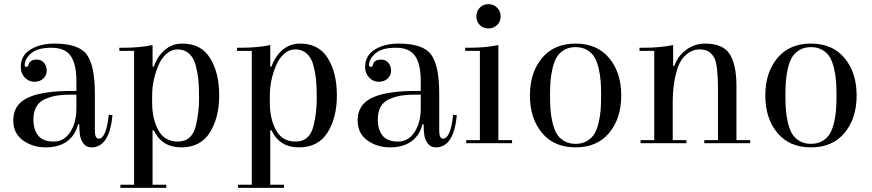

<svg xmlns="http://www.w3.org/2000/svg" viewBox="-20 -690 4200 925"><path d="M241 -480Q360 -480 398.5 -426.5Q437 -373 437 -240V-63Q437 -22 455 -22Q492 -22 504 -137L522 -135Q507 20 421 20Q396 20 382.5 2Q369 -16 365.5 -37.5Q362 -59 362 -91H356Q343 -38 303 -9Q263 20 200.5 20Q138 20 91 -13.5Q44 -47 44 -110Q44 -157 71 -188Q127 -252 325 -252Q336 -252 348 -252V-301Q348 -380 321 -420Q294 -460 227.5 -460Q161 -460 130 -433Q99 -406 99 -377Q99 -368 107.5 -368Q116 -368 117 -377Q123 -403 157 -403Q179 -403 192 -387.5Q205 -372 205 -349.5Q205 -327 188.5 -311.5Q172 -296 145.5 -296Q119 -296 99.5 -316.5Q80 -337 80 -367Q80 -423 127 -451.5Q174 -480 241 -480ZM348 -167V-234Q338 -234 316.5 -234Q295 -234 265.5 -231Q236 -228 205 -216Q141 -193 141 -114Q141 -66 164 -37Q187 -8 238 -8Q289 -8 318.5 -54Q348 -100 348 -167Z M715 200H781V215H560V200H626V-445H555V-460H576Q654 -460 715 -473V-369H721Q739 -420 774.5 -450Q810 -480 859 -480Q949 -480 992.5 -409.5Q1036 -339 1036 -231Q1036 -123 991 -51.5Q946 20 853 20Q760 20 721 -62H715ZM713 -231V-195Q713 -117 743 -62.5Q773 -8 837 -8Q906 -8 924 -86Q939 -149 939 -212Q939 -275 935.5 -308Q932 -341 922.5 -376.5Q913 -412 890.5 -432Q868 -452 836.5 -452Q805 -452 780.5 -429.5Q756 -407 742 -372Q713 -301 713 -231Z M1282 200H1348V215H1127V200H1193V-445H1122V-460H1143Q1221 -460 1282 -473V-369H1288Q1306 -420 1341.5 -450Q1377 -480 1426 -480Q1516 -480 1559.5 -409.5Q1603 -339 1603 -231Q1603 -123 1558 -51.5Q1513 20 1420 20Q1327 20 1288 -62H1282ZM1280 -231V-195Q1280 -117 1310 -62.5Q1340 -8 1404 -8Q1473 -8 1491 -86Q1506 -149 1506 -212Q1506 -275 1502.5 -308Q1499 -341 1489.5 -376.5Q1480 -412 1457.5 -432Q1435 -452 1403.5 -452Q1372 -452 1347.5 -429.5Q1323 -407 1309 -372Q1280 -301 1280 -231Z M1900 -480Q2019 -480 2057.5 -426.5Q2096 -373 2096 -240V-63Q2096 -22 2114 -22Q2151 -22 2163 -137L2181 -135Q2166 20 2080 20Q2055 20 2041.5 2Q2028 -16 2024.5 -37.5Q2021 -59 2021 -91H2015Q2002 -38 1962 -9Q1922 20 1859.5 20Q1797 20 1750 -13.5Q1703 -47 1703 -110Q1703 -157 1730 -188Q1786 -252 1984 -252Q1995 -252 2007 -252V-301Q2007 -380 1980 -420Q1953 -460 1886.5 -460Q1820 -460 1789 -433Q1758 -406 1758 -377Q1758 -368 1766.5 -368Q1775 -368 1776 -377Q1782 -403 1816 -403Q1838 -403 1851 -387.5Q1864 -372 1864 -349.5Q1864 -327 1847.5 -311.5Q1831 -296 1804.5 -296Q1778 -296 1758.5 -316.5Q1739 -337 1739 -367Q1739 -423 1786 -451.5Q1833 -480 1900 -480ZM2007 -167V-234Q1997 -234 1975.5 -234Q1954 -234 1924.5 -231Q1895 -228 1864 -216Q1800 -193 1800 -114Q1800 -66 1823 -37Q1846 -8 1897 -8Q1948 -8 1977.5 -54Q2007 -100 2007 -167Z M2381 -15H2447V0H2226V-15H2292V-445H2221V-460H2242Q2320 -460 2381 -473ZM2291.5 -569.5Q2275 -586 2275 -611Q2275 -636 2291.5 -653Q2308 -670 2333 -670Q2358 -670 2375 -653Q2392 -636 2392 -611Q2392 -586 2375 -569.5Q2358 -553 2333 -553Q2308 -553 2291.5 -569.5Z M2915 -50Q2857 20 2753 20Q2649 20 2591 -50Q2533 -120 2533 -230Q2533 -340 2591 -410Q2649 -480 2753 -480Q2857 -480 2915 -410Q2973 -340 2973 -230Q2973 -120 2915 -50ZM2874 -163Q2876 -192 2876 -230Q2876 -268 2874 -297Q2872 -326 2864.5 -359Q2857 -392 2844.5 -413.5Q2832 -435 2808.5 -449Q2785 -463 2753 -463Q2721 -463 2697.5 -449Q2674 -435 2661.5 -413.5Q2649 -392 2641.5 -359Q2634 -326 2632 -297Q2630 -268 2630 -230Q2630 -192 2632 -163Q2634 -134 2641.5 -101Q2649 -68 2661.5 -46.5Q2674 -25 2697.5 -11Q2721 3 2753 3Q2785 3 2808.5 -11Q2832 -25 2844.5 -46.5Q2857 -68 2864.5 -101Q2872 -134 2874 -163Z M3287 -15V0H3066V-15H3132V-445H3061V-460H3082Q3161 -460 3223 -473V-373H3229Q3246 -421 3286.5 -450.5Q3327 -480 3377 -480Q3464 -480 3496 -428.5Q3528 -377 3528 -275V-15H3594V0H3373V-15H3439V-261Q3439 -374 3422 -410Q3414 -426 3397.5 -439Q3381 -452 3349 -452Q3317 -452 3288.5 -429Q3260 -406 3246 -366Q3221 -295 3221 -196V-15Z M4049 -50Q3991 20 3887 20Q3783 20 3725 -50Q3667 -120 3667 -230Q3667 -340 3725 -410Q3783 -480 3887 -480Q3991 -480 4049 -410Q4107 -340 4107 -230Q4107 -120 4049 -50ZM4008 -163Q4010 -192 4010 -230Q4010 -268 4008 -297Q4006 -326 3998.5 -359Q3991 -392 3978.5 -413.5Q3966 -435 3942.5 -449Q3919 -463 3887 -463Q3855 -463 3831.5 -449Q3808 -435 3795.5 -413.5Q3783 -392 3775.5 -359Q3768 -326 3766 -297Q3764 -268 3764 -230Q3764 -192 3766 -163Q3768 -134 3775.5 -101Q3783 -68 3795.5 -46.5Q3808 -25 3831.5 -11Q3855 3 3887 3Q3919 3 3942.5 -11Q3966 -25 3978.5 -46.5Q3991 -68 3998.5 -101Q4006 -134 4008 -163Z"/></svg>

Font: Elsie Swash Caps
Style: Regular
Weight: 400
Designer: Alejandro Inler
Foundry: Alejandro Inler
Version: 1.003